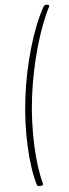

<svg xmlns="http://www.w3.org/2000/svg" viewBox="-60 -796 338 937"><g transform="rotate(-5 109.5 -327.0)"><path d="M92 112H103C109 112 114 107 112 101C85 3 76 -162 96 -323C116 -486 165 -655 217 -755C221 -761 217 -766 210 -766H203C198 -766 194 -764 191 -759C134 -659 83 -487 63 -321C43 -159 52 7 82 105C83 110 87 112 92 112Z"/></g></svg>

Font: Barlow Condensed Thin
Style: Italic
Weight: 250
Width: 3
Italic angle: -7°
Designer: Jeremy Tribby
Foundry: Tribby Type
Version: Version 1.422;hotconv 1.0.109;makeotfexe 2.5.65596